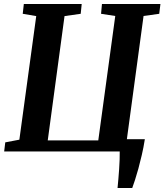

<svg xmlns="http://www.w3.org/2000/svg" viewBox="-20 -763 828 967"><path d="M572 184Q574 163 576.2 138.5Q578.5 114 580 89.2Q581.5 64.5 582.5 41.2Q583.5 18 583 0H1L6.5 -46L77.5 -59.5L162.5 -682L94.5 -693.5L100 -743H391.5L386.5 -693.5L305 -682L220.5 -56H475L560.5 -682.5L489 -693.5L493.5 -743H788L782 -693.5L703 -682.5L619 -62H709.5Q703 -20 694.2 17.5Q685.5 55 676.8 86.8Q668 118.5 660 143.2Q652 168 646 184Z"/></svg>

Font: Merriweather 20pt
Style: Bold Italic
Weight: 700
Italic angle: -7.8°
Version: Version 2.101